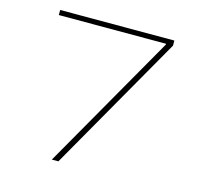

<svg xmlns="http://www.w3.org/2000/svg" viewBox="-99 -774 899 877"><g transform="rotate(15 350.0 -335.0)"><path d="M80 -646H587V-642L220 0H251L620 -646V-670H80Z"/></g></svg>

Font: LT Wave Thin
Style: Regular
Weight: 100
Designer: Daniel Lyons
Version: Version 2.5 (Glyphs App)